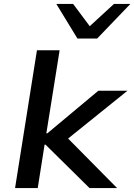

<svg xmlns="http://www.w3.org/2000/svg" viewBox="-20 -962 687 982"><path d="M57 0 169 -705H285L217 -280H222L483 -498H632L308 -237L306 -276L579 0H438L213 -222H208L173 0ZM376 -765 268 -942H354L439 -828L563 -942H647L477 -765Z"/></svg>

Font: Nunito Sans 7pt SemiExpanded SemiBold
Style: Italic
Weight: 600
Width: 6
Italic angle: -9°
Designer: Vernon Adams
Foundry: Vernon Adams
Version: Version 3.101;gftools[0.9.27]